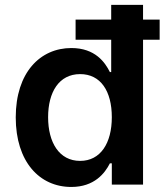

<svg xmlns="http://www.w3.org/2000/svg" viewBox="-20 -747 670 777"><path d="M626.1 -667.6H558.9V-727.3H430V-667.6H285.9V-586.3H430V-455.3H424.7C405.2 -494.7 365.1 -552.6 268.8 -552.6C142.8 -552.6 43.7 -453.8 43.7 -272C43.7 -92.3 139.9 9.6 268.5 9.6C362.2 9.6 404.5 -46.2 424.7 -85.9H432.5V0H558.9V-586.3H626.1ZM304.3 -95.9C219.5 -95.9 174.7 -170.5 174.7 -272.7C174.7 -374.3 218.8 -447.1 304.3 -447.1C387.1 -447.1 432.5 -378.6 432.5 -272.7C432.5 -166.9 386.4 -95.9 304.3 -95.9Z"/></svg>

Font: TID UI Semi Bold
Style: Regular
Weight: 600
Designer: The TID Project Authors
Foundry: Bakken & Bæck
Version: Version 1.001;hotconv 1.0.109;makeotfexe 2.5.65596